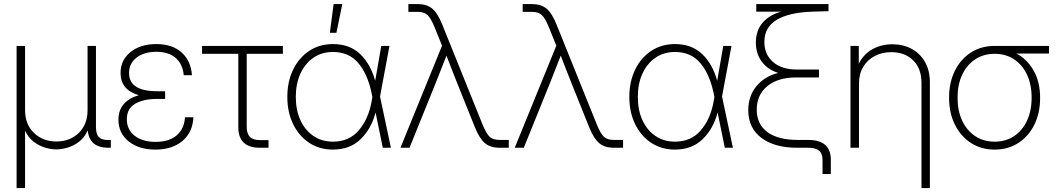

<svg xmlns="http://www.w3.org/2000/svg" viewBox="-20 -748 5349 972"><path d="M64 204.1V-515.6H106.9V-190.9Q106.9 -118.2 152.1 -75Q197.3 -31.7 265.6 -31.7Q334 -31.7 378.7 -75Q423.3 -118.2 423.3 -190.9V-515.6H465.8V-105Q465.8 -68.8 480.5 -54Q495.1 -39.1 528.8 -39.1H541V0H528.8Q432.6 0 424.3 -87.9Q408.2 -52.2 381.1 -31.2Q354 -10.3 323.5 -1Q293 8.3 265.1 8.3Q237.8 8.3 207.3 -1Q176.8 -10.3 149.9 -31Q123 -51.8 106.9 -86.9V204.1Z M767.1 9.3Q683.1 9.3 631.3 -32.2Q579.6 -73.7 579.6 -142.1Q579.6 -190.4 606.7 -221.2Q633.8 -252 682.6 -266.1Q590.3 -293 590.3 -378.4Q590.3 -443.4 640.4 -484.1Q690.4 -524.9 771.5 -524.9Q852.5 -524.9 899.7 -482.2Q946.8 -439.5 951.7 -367.2H910.2Q905.3 -422.9 869.6 -454.3Q834 -485.8 771.5 -485.8Q709 -485.8 671.1 -456.1Q633.3 -426.3 633.3 -378.4Q633.3 -286.1 775.9 -286.1H815.9V-247.1H772.9Q705.6 -247.1 663.8 -222.4Q622.1 -197.8 622.1 -144Q622.1 -92.3 661.4 -61Q700.7 -29.8 768.1 -29.8Q836.4 -29.8 874.8 -63.2Q913.1 -96.7 916.5 -154.3H959Q955.6 -78.1 903.6 -34.4Q851.6 9.3 767.1 9.3Z M1295.4 0Q1186.5 0 1186.5 -104V-475.6H1002.9V-515.6H1412.1V-475.6H1229V-106.9Q1229 -71.3 1245.4 -54.9Q1261.7 -38.6 1297.9 -38.6H1339.4V0Z M1665.5 9.3Q1597.2 9.3 1545.2 -25.1Q1493.2 -59.6 1463.9 -119.9Q1434.6 -180.2 1434.6 -257.3Q1434.6 -335 1463.9 -395.3Q1493.2 -455.6 1545.2 -490.2Q1597.2 -524.9 1665.5 -524.9Q1750.5 -524.9 1803.5 -474.1Q1856.4 -423.3 1879.4 -338.9L1910.2 -515.6H1951.7L1903.8 -259.3L1959 0H1918L1881.3 -178.7Q1860.4 -97.2 1806.2 -43.9Q1752 9.3 1665.5 9.3ZM1865.2 -256.8 1860.8 -278.3Q1840.8 -373.5 1793.5 -429.2Q1746.1 -484.9 1665.5 -484.9Q1609.4 -484.9 1567.1 -456.1Q1524.9 -427.2 1501.2 -376Q1477.5 -324.7 1477.5 -257.3Q1477.5 -190.4 1501 -139.4Q1524.4 -88.4 1566.9 -59.6Q1609.4 -30.8 1665.5 -30.8Q1747.1 -30.8 1796.1 -87.9Q1845.2 -145 1861.3 -234.4ZM1649.9 -582 1668.9 -727.5H1712.9L1683.1 -582Z M2007.3 0 2217.8 -516.6 2180.2 -609.9Q2161.1 -656.7 2143.8 -672.4Q2126.5 -688 2092.8 -688H2047.4V-727.5H2092.8Q2140.1 -727.5 2167.7 -704.8Q2195.3 -682.1 2218.8 -624L2422.9 -117.7Q2441.9 -70.8 2459.2 -55.2Q2476.6 -39.6 2510.3 -39.6H2555.7V0H2510.3Q2462.9 0 2435.3 -22.9Q2407.7 -45.9 2384.3 -103.5L2292 -333.5Q2278.8 -366.7 2265.9 -399.9Q2252.9 -433.1 2240.2 -466.3Q2227.1 -433.1 2214.1 -399.9Q2201.2 -366.7 2188 -333.5L2053.2 0Z M2585.9 0 2796.4 -516.6 2758.8 -609.9Q2739.7 -656.7 2722.4 -672.4Q2705.1 -688 2671.4 -688H2626V-727.5H2671.4Q2718.8 -727.5 2746.3 -704.8Q2773.9 -682.1 2797.4 -624L3001.5 -117.7Q3020.5 -70.8 3037.8 -55.2Q3055.2 -39.6 3088.9 -39.6H3134.3V0H3088.9Q3041.5 0 3013.9 -22.9Q2986.3 -45.9 2962.9 -103.5L2870.6 -333.5Q2857.4 -366.7 2844.5 -399.9Q2831.5 -433.1 2818.8 -466.3Q2805.7 -433.1 2792.7 -399.9Q2779.8 -366.7 2766.6 -333.5L2631.8 0Z M3397 9.3Q3328.6 9.3 3276.6 -25.1Q3224.6 -59.6 3195.3 -119.9Q3166 -180.2 3166 -257.3Q3166 -335 3195.3 -395.3Q3224.6 -455.6 3276.6 -490.2Q3328.6 -524.9 3397 -524.9Q3481.9 -524.9 3534.9 -474.1Q3587.9 -423.3 3610.8 -338.9L3641.6 -515.6H3683.1L3635.3 -259.3L3690.4 0H3649.4L3612.8 -178.7Q3591.8 -97.2 3537.6 -43.9Q3483.4 9.3 3397 9.3ZM3596.7 -256.8 3592.3 -278.3Q3572.3 -373.5 3524.9 -429.2Q3477.5 -484.9 3397 -484.9Q3340.8 -484.9 3298.6 -456.1Q3256.3 -427.2 3232.7 -376Q3209 -324.7 3209 -257.3Q3209 -190.4 3232.4 -139.4Q3255.9 -88.4 3298.3 -59.6Q3340.8 -30.8 3397 -30.8Q3478.5 -30.8 3527.6 -87.9Q3576.7 -145 3592.8 -234.4Z M4144 132.8V60.5Q4144 29.8 4126.7 14.9Q4109.4 0 4071.3 0H4016.1Q3900.4 0 3834.2 -50.3Q3768.1 -100.6 3768.1 -189.9Q3768.1 -261.2 3809.1 -311.3Q3850.1 -361.3 3919.9 -378.9Q3867.7 -395 3837.2 -435.1Q3806.6 -475.1 3806.6 -532.7Q3806.6 -593.8 3841.1 -633.3Q3875.5 -672.9 3934.6 -689H3808.6V-727.5H4174.3V-691.4L4092.3 -689Q3974.6 -685.1 3912.1 -647.5Q3849.6 -609.9 3849.6 -536.1Q3849.6 -471.7 3893.8 -433.8Q3938 -396 4014.2 -396H4126V-356H4011.2Q3918.5 -356 3864.7 -312Q3811 -268.1 3811 -192.9Q3811 -119.1 3865 -79.3Q3918.9 -39.6 4019 -39.6H4071.3Q4186 -39.6 4186 60.5V132.8Z M4328.6 -324.7V0H4285.6V-515.6H4327.6V-425.3Q4352.5 -475.1 4397.7 -499.5Q4442.9 -523.9 4497.6 -523.9Q4552.2 -523.9 4595.2 -500.7Q4638.2 -477.5 4662.8 -434.3Q4687.5 -391.1 4687.5 -330.6V204.1H4645V-328.6Q4645 -400.9 4603 -442.4Q4561 -483.9 4492.2 -483.9Q4445.8 -483.9 4408.7 -464.6Q4371.6 -445.3 4350.1 -409.7Q4328.6 -374 4328.6 -324.7Z M5015.6 9.3Q4947.3 9.3 4895.3 -24.4Q4843.3 -58.1 4814 -117.4Q4784.7 -176.8 4784.7 -253.4Q4784.7 -330.6 4814 -389.6Q4843.3 -448.7 4895.3 -482.2Q4947.3 -515.6 5015.6 -515.6H5290.5V-477.1H5125.5Q5180.2 -448.2 5212.9 -390.6Q5245.6 -333 5245.6 -252.4Q5245.6 -176.3 5216.6 -117.2Q5187.5 -58.1 5135.5 -24.4Q5083.5 9.3 5015.6 9.3ZM5015.6 -475.6Q4959.5 -475.6 4917.2 -447.8Q4875 -419.9 4851.3 -370.1Q4827.6 -320.3 4827.6 -253.4Q4827.6 -187 4851.1 -137Q4874.5 -86.9 4917 -58.8Q4959.5 -30.8 5015.6 -30.8Q5071.3 -30.8 5113.5 -58.8Q5155.8 -86.9 5179.2 -137Q5202.6 -187 5202.6 -253.4Q5202.6 -320.3 5179.2 -370.1Q5155.8 -419.9 5113.5 -447.8Q5071.3 -475.6 5015.6 -475.6Z"/></svg>

Font: Inter Display ExtraLight
Style: Regular
Weight: 200
Designer: Rasmus Andersson
Foundry: rsms
Version: Version 4.000;git-a52131595